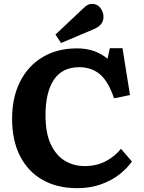

<svg xmlns="http://www.w3.org/2000/svg" viewBox="-20 -966 750 1000"><path d="M382 14Q278 14 202 -29Q126 -72 84.5 -153Q43 -234 43 -348Q43 -458 84.5 -540.5Q126 -623 202 -668.5Q278 -714 381 -714Q431 -714 470 -700Q509 -686 540 -660L552 -715H618L657 -471L574 -454Q544 -543 500 -579.5Q456 -616 393 -616Q304 -616 260.5 -550.5Q217 -485 217 -366Q217 -272 245 -213.5Q273 -155 319 -128Q365 -101 420 -101Q484 -101 532 -127Q580 -153 610 -191L667 -125Q643 -90 603 -58.5Q563 -27 507.5 -6.5Q452 14 382 14ZM298 -742 269 -786 412 -921Q426 -935 437 -940.5Q448 -946 459 -946Q487 -946 503 -924.5Q519 -903 519 -878Q519 -834 466 -813Z"/></svg>

Font: Literata 12pt
Style: Bold
Weight: 700
Designer: Latin by Veronika Burian and Jose Scaglione. Greek by Irene Vlachou. Cyrillic by Vera Evstafieva.
Foundry: TypeTogether
Version: Version 3.002